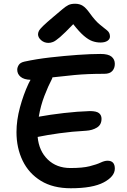

<svg xmlns="http://www.w3.org/2000/svg" viewBox="-20 -998 679 1025"><path d="M358 7Q263 7 198.5 -32.5Q134 -72 101 -140Q68 -208 68 -293Q68 -356 86.5 -424.5Q105 -493 132 -551Q137 -562 143 -572Q108 -573 90 -588Q72 -603 72 -626Q72 -638 80 -651Q88 -664 110 -669Q174 -683 249 -691.5Q324 -700 394.5 -705Q465 -710 517 -710Q558 -710 575.5 -695.5Q593 -681 593 -657Q593 -634 579.5 -619Q566 -604 537 -604Q446 -604 378 -597.5Q310 -591 260 -585L258 -578Q237 -538 217 -486Q197 -434 187 -375Q247 -386 320.5 -394.5Q394 -403 460 -405Q495 -405 508.5 -394Q522 -383 522 -364Q522 -332 497.5 -317Q473 -302 439 -300Q364 -296 296.5 -286.5Q229 -277 181 -267Q188 -192 235 -146.5Q282 -101 356 -101Q421 -101 458.5 -110.5Q496 -120 517 -130Q538 -140 554 -140Q593 -140 593 -98Q593 -56 534 -24.5Q475 7 358 7ZM239 -769Q216 -769 199.5 -783.5Q183 -798 183 -815Q183 -823 187.5 -832.5Q192 -842 210 -859.5Q228 -877 266 -909Q296 -934 313.5 -949Q331 -964 345 -971Q359 -978 381 -978Q405 -978 422 -967Q439 -956 459 -928Q489 -886 513.5 -866.5Q538 -847 552.5 -835Q567 -823 567 -803Q567 -789 553.5 -780Q540 -771 516 -771Q494 -771 473 -778.5Q452 -786 427.5 -807Q403 -828 371 -869Q325 -821 300.5 -800Q276 -779 263 -774Q250 -769 239 -769Z"/></svg>

Font: Shantell Sans Normal
Style: Regular
Weight: 500
Designer: Stephen Nixon, Anya Danilova, Shantell Martin
Foundry: Arrow Type
Version: Version 1.009;[a7da0bfa3]